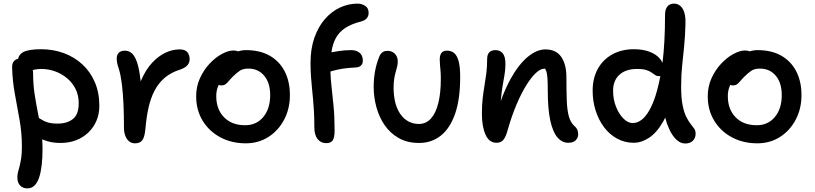

<svg xmlns="http://www.w3.org/2000/svg" viewBox="-20 -780 4501 1061"><path d="M313 10Q262 10 221 -7Q217 -8 213 -10Q215 17 215 46Q215 92 210.5 131.5Q206 171 196.5 200Q187 229 171 245Q155 261 131 261Q116 261 103.5 254.5Q91 248 83.5 234.5Q76 221 76 200Q76 183 80 169Q84 155 88.5 137.5Q93 120 97 94.5Q101 69 101 29Q101 -44 88.5 -115.5Q76 -187 62.5 -259Q49 -331 47 -406Q46 -430 58 -443Q67 -453 80 -455Q85 -480 110 -493Q141 -508 207 -508Q274 -508 332.5 -486.5Q391 -465 435 -424.5Q479 -384 504 -326Q529 -268 529 -195Q529 -151 513.5 -114Q498 -77 469.5 -49Q441 -21 401.5 -5.5Q362 10 313 10ZM161 -393Q163 -384 163 -374Q163 -315 171 -262Q179 -209 189 -159Q192 -143 195 -128Q202 -123 210 -119Q223 -110 244 -103.5Q265 -97 299 -97Q351 -97 383 -122.5Q415 -148 415 -209Q415 -253 398 -287.5Q381 -322 351.5 -347Q322 -372 285 -385.5Q248 -399 208 -399Q188 -399 170 -395Q165 -393 161 -393Z M725 12Q707 12 693.5 1Q680 -10 672.5 -29.5Q665 -49 665 -74Q665 -141 662.5 -201Q660 -261 654 -311Q648 -361 638 -395Q630 -419 627.5 -431.5Q625 -444 625 -458Q625 -476 636 -488Q647 -500 671 -500Q692 -500 709 -485Q726 -470 738 -433.5Q750 -397 757 -333Q757 -332 757 -330Q758 -332 759 -334Q785 -395 820.5 -433Q856 -471 895 -489Q934 -507 972 -507Q1003 -507 1015.5 -491.5Q1028 -476 1028 -453Q1028 -435 1016.5 -420.5Q1005 -406 977 -396Q925 -380 890 -350Q855 -320 833.5 -278Q812 -236 800.5 -184Q789 -132 784 -71Q781 -38 774 -20Q767 -2 755 5Q743 12 725 12Z M1338 12Q1259 12 1197 -21.5Q1135 -55 1099.5 -113.5Q1064 -172 1064 -248Q1064 -302 1085 -348Q1106 -394 1138.5 -428.5Q1171 -463 1206.5 -482Q1242 -501 1270 -501Q1283 -501 1294 -497Q1294 -497 1295 -496Q1317 -503 1340 -503Q1416 -503 1470 -472.5Q1524 -442 1553 -386Q1582 -330 1582 -254Q1582 -179 1550 -118.5Q1518 -58 1463 -23Q1408 12 1338 12ZM1189 -311Q1187 -307 1185 -303Q1175 -278 1175 -249Q1175 -176 1218 -132Q1261 -88 1335 -88Q1397 -88 1435 -133.5Q1473 -179 1473 -254Q1473 -322 1440 -361.5Q1407 -401 1352 -401Q1323 -401 1305 -389Q1287 -377 1267 -357Q1252 -342 1243 -331Q1234 -320 1225.5 -314Q1217 -308 1203 -308Q1195 -308 1189 -311Z M1783 11Q1753 11 1735 -11.5Q1717 -34 1717 -78Q1717 -126 1715 -163Q1713 -200 1710 -231.5Q1707 -263 1704 -293.5Q1701 -324 1698.5 -357.5Q1696 -391 1696 -433Q1696 -510 1717 -570.5Q1738 -631 1774.5 -673.5Q1811 -716 1858 -738Q1905 -760 1956 -760Q1978 -760 1997.5 -748Q2017 -736 2017 -709Q2017 -692 2007.5 -680Q1998 -668 1978 -662Q1922 -648 1888 -625.5Q1854 -603 1836 -570Q1818 -537 1812 -494Q1812 -492 1812 -491Q1833 -495 1853 -498Q1886 -503 1920 -503Q1941 -503 1956 -495.5Q1971 -488 1978 -475Q1985 -462 1985 -444Q1985 -429 1975.5 -418.5Q1966 -408 1944 -407Q1902 -405 1874 -400.5Q1846 -396 1828 -391Q1816 -388 1806 -385Q1807 -344 1812 -302Q1817 -254 1823 -196Q1829 -138 1829 -59Q1829 -18 1818 -3.5Q1807 11 1783 11Z M2296 10Q2231 10 2183.5 -17Q2136 -44 2105.5 -88.5Q2075 -133 2060 -188Q2045 -243 2045 -298Q2045 -346 2052.5 -386.5Q2060 -427 2075 -465Q2081 -481 2092 -490Q2103 -499 2122 -499Q2146 -499 2162 -483Q2178 -467 2178 -441Q2178 -425 2174.5 -411.5Q2171 -398 2166.5 -382Q2162 -366 2158.5 -345.5Q2155 -325 2155 -295Q2155 -250 2164.5 -213Q2174 -176 2192.5 -149.5Q2211 -123 2237 -109Q2263 -95 2295 -95Q2334 -95 2361 -124.5Q2388 -154 2402 -210Q2416 -266 2416 -343Q2416 -369 2414.5 -387Q2413 -405 2411.5 -419.5Q2410 -434 2410 -450Q2410 -474 2419 -487Q2428 -500 2451 -500Q2474 -500 2490 -486.5Q2506 -473 2514.5 -441.5Q2523 -410 2523 -355Q2523 -232 2495 -151.5Q2467 -71 2416 -30.5Q2365 10 2296 10Z M3120 9Q3086 9 3060.5 -20.5Q3035 -50 3021 -113.5Q3007 -177 3007 -279Q3007 -319 3005.5 -343.5Q3004 -368 3000 -383Q2997 -392 2993 -400Q2989 -400 2986 -400Q2966 -400 2940.5 -376Q2915 -352 2887.5 -307.5Q2860 -263 2834 -201.5Q2808 -140 2787 -67Q2776 -24 2762 -7.5Q2748 9 2724 9Q2683 9 2663 -36Q2643 -81 2643 -151Q2643 -201 2647.5 -238.5Q2652 -276 2657.5 -308.5Q2663 -341 2667.5 -375.5Q2672 -410 2672 -454Q2672 -478 2683.5 -490.5Q2695 -503 2718 -503Q2744 -503 2758.5 -485Q2773 -467 2773 -426Q2773 -395 2768 -366.5Q2763 -338 2757.5 -305.5Q2752 -273 2748 -229Q2748 -225 2747 -221Q2772 -290 2801 -343Q2846 -424 2896 -465.5Q2946 -507 2994 -507Q3053 -507 3081.5 -465.5Q3110 -424 3110 -353Q3110 -278 3112 -224.5Q3114 -171 3123.5 -137Q3133 -103 3153 -85Q3165 -75 3170 -64Q3175 -53 3175 -37Q3175 -19 3161.5 -5Q3148 9 3120 9Z M3482 9Q3432 9 3390 -14Q3348 -37 3318 -77Q3288 -117 3271.5 -169Q3255 -221 3255 -279Q3255 -348 3283.5 -399.5Q3312 -451 3363.5 -479.5Q3415 -508 3483 -508Q3534 -508 3571 -493.5Q3608 -479 3628 -454Q3636 -444 3641 -432Q3655 -546 3655 -695Q3655 -730 3668.5 -745Q3682 -760 3704 -760Q3735 -760 3752.5 -731.5Q3770 -703 3768 -649Q3766 -578 3760.5 -523Q3755 -468 3749.5 -416.5Q3744 -365 3744 -302Q3744 -239 3752 -199Q3760 -159 3772 -135Q3784 -111 3795.5 -96.5Q3807 -82 3815.5 -70Q3824 -58 3824 -41Q3824 -18 3809 -2.5Q3794 13 3766 13Q3740 13 3717 -9Q3694 -31 3677 -69Q3664 -97 3656 -130Q3650 -119 3645 -109Q3609 -46 3566.5 -18.5Q3524 9 3482 9ZM3629 -360Q3626 -359 3622 -359Q3610 -359 3601 -365Q3592 -371 3581 -379Q3570 -387 3551.5 -393Q3533 -399 3501 -399Q3438 -399 3403 -367Q3368 -335 3368 -279Q3368 -231 3384 -190.5Q3400 -150 3425 -125Q3450 -100 3476 -100Q3528 -100 3568 -170Q3606 -236 3629 -360Z M4165 12Q4086 12 4024 -21.5Q3962 -55 3926.5 -113.5Q3891 -172 3891 -248Q3891 -302 3912 -348Q3933 -394 3965.5 -428.5Q3998 -463 4033.5 -482Q4069 -501 4097 -501Q4110 -501 4121 -497Q4121 -497 4122 -496Q4144 -503 4167 -503Q4243 -503 4297 -472.5Q4351 -442 4380 -386Q4409 -330 4409 -254Q4409 -179 4377 -118.5Q4345 -58 4290 -23Q4235 12 4165 12ZM4016 -311Q4014 -307 4012 -303Q4002 -278 4002 -249Q4002 -176 4045 -132Q4088 -88 4162 -88Q4224 -88 4262 -133.5Q4300 -179 4300 -254Q4300 -322 4267 -361.5Q4234 -401 4179 -401Q4150 -401 4132 -389Q4114 -377 4094 -357Q4079 -342 4070 -331Q4061 -320 4052.5 -314Q4044 -308 4030 -308Q4022 -308 4016 -311Z"/></svg>

Font: Shantell Sans Light Medium
Style: Regular
Weight: 500
Version: Version 1.008;[ac192a2d6]